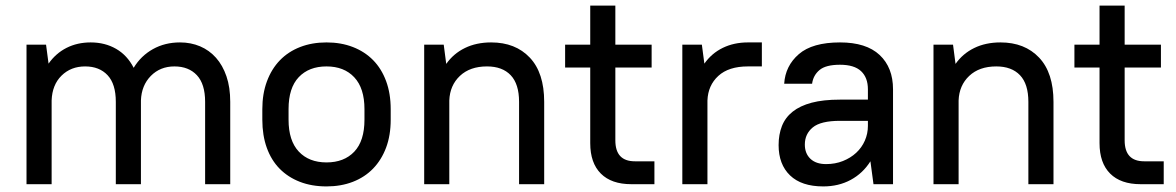

<svg xmlns="http://www.w3.org/2000/svg" viewBox="-20 -660 4215 688"><path d="M75 -500H145L154 -432Q180 -469 218.5 -488.5Q257 -508 305 -508Q356 -508 396 -485Q436 -462 459 -417Q485 -460 528 -484Q571 -508 625 -508Q664 -508 697 -494Q730 -480 754 -453Q778 -426 791.5 -386.5Q805 -347 805 -295V0H715V-295Q715 -359 685.5 -390.5Q656 -422 605 -422Q554 -422 520.5 -388Q487 -354 485 -300V0H395V-295Q395 -359 365.5 -390.5Q336 -422 285 -422Q234 -422 200.5 -389Q167 -356 165 -300V0H75Z M1150 8Q1097 8 1054.5 -8.5Q1012 -25 982 -55.5Q952 -86 936 -130.5Q920 -175 920 -231V-269Q920 -324 936.5 -368.5Q953 -413 983 -444Q1013 -475 1055.5 -491.5Q1098 -508 1150 -508Q1202 -508 1244.5 -491.5Q1287 -475 1317 -444.5Q1347 -414 1363.5 -369.5Q1380 -325 1380 -269V-231Q1380 -175 1363.5 -131Q1347 -87 1317 -56Q1287 -25 1244.5 -8.5Q1202 8 1150 8ZM1150 -78Q1213 -78 1249.5 -116.5Q1286 -155 1286 -231V-269Q1286 -344 1249.5 -383Q1213 -422 1150 -422Q1087 -422 1050.5 -383.5Q1014 -345 1014 -269V-231Q1014 -156 1050.5 -117Q1087 -78 1150 -78Z M1500 -500H1570L1579 -431Q1605 -468 1646 -488Q1687 -508 1740 -508Q1827 -508 1878.5 -453.5Q1930 -399 1930 -295V0H1840V-295Q1840 -359 1810 -390.5Q1780 -422 1725 -422Q1664 -422 1628 -388Q1592 -354 1590 -300V0H1500Z M2005 -500H2095V-640H2185V-500H2315V-418H2185V-157Q2185 -82 2255 -82H2325V0H2242Q2171 0 2133 -38Q2095 -76 2095 -147V-418H2005Z M2425 -500H2495L2504 -432Q2530 -469 2570 -488.5Q2610 -508 2660 -508H2710V-422H2660Q2591 -422 2554 -388Q2517 -354 2515 -300V0H2425Z M2930 8Q2852 8 2811 -31.5Q2770 -71 2770 -140Q2770 -178 2782 -208.5Q2794 -239 2820.5 -260Q2847 -281 2888.5 -292Q2930 -303 2990 -303H3090V-340Q3090 -382 3065.5 -405Q3041 -428 2990 -428Q2939 -428 2916.5 -409Q2894 -390 2890 -360H2790Q2794 -424 2842.5 -466Q2891 -508 2990 -508Q3084 -508 3132 -463Q3180 -418 3180 -340V0H3110L3099 -82Q3072 -39 3028.5 -15.5Q2985 8 2930 8ZM2940 -72Q2973 -72 3000.5 -83Q3028 -94 3048 -112.5Q3068 -131 3079 -156Q3090 -181 3090 -209V-227H2990Q2921 -227 2892.5 -203.5Q2864 -180 2864 -142Q2864 -110 2884 -91Q2904 -72 2940 -72Z M3325 -500H3395L3404 -431Q3430 -468 3471 -488Q3512 -508 3565 -508Q3652 -508 3703.5 -453.5Q3755 -399 3755 -295V0H3665V-295Q3665 -359 3635 -390.5Q3605 -422 3550 -422Q3489 -422 3453 -388Q3417 -354 3415 -300V0H3325Z M3830 -500H3920V-640H4010V-500H4140V-418H4010V-157Q4010 -82 4080 -82H4150V0H4067Q3996 0 3958 -38Q3920 -76 3920 -147V-418H3830Z"/></svg>

Font: PT Root UI Web Medium
Style: Regular
Weight: 500
Designer: Vitaly Kuzmin
Foundry: ParaType Ltd.
Version: Version 1.001W